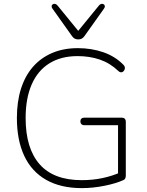

<svg xmlns="http://www.w3.org/2000/svg" viewBox="-20 -961 758 989"><path d="M402 8Q293 8 218 -34.5Q143 -77 105 -158Q67 -239 67 -353Q67 -437 88 -503.5Q109 -570 149.5 -616.5Q190 -663 248.5 -688Q307 -713 381 -713Q451 -713 512 -692Q573 -671 616 -627Q622 -621 623 -614.5Q624 -608 621.5 -602Q619 -596 614 -592Q609 -588 602.5 -588.5Q596 -589 590 -595Q547 -636 494.5 -654Q442 -672 380 -672Q294 -672 234 -634.5Q174 -597 143 -525.5Q112 -454 112 -353Q112 -197 184 -115Q256 -33 401 -33Q457 -33 507 -43.5Q557 -54 600 -73L588 -35V-316H415Q405 -316 399.5 -321.5Q394 -327 394 -336Q394 -345 399.5 -350Q405 -355 415 -355H607Q617 -355 622.5 -349.5Q628 -344 628 -334V-57Q628 -49 625.5 -43Q623 -37 617 -34Q578 -16 518 -4Q458 8 402 8ZM383 -758Q374 -758 366 -761.5Q358 -765 351 -775L250 -917Q245 -924 246 -930Q247 -936 252 -939Q257 -942 263.5 -941Q270 -940 276 -933L383 -802L490 -933Q496 -940 502.5 -941Q509 -942 514 -939Q519 -936 520 -930Q521 -924 516 -917L415 -775Q408 -765 400 -761.5Q392 -758 383 -758Z"/></svg>

Font: Nunito ExtraLight
Style: Regular
Weight: 200
Designer: Vernon Adams
Foundry: Vernon Adams
Version: Version 3.602;April 4, 2023;FontCreator 14.0.0.2856 64-bit